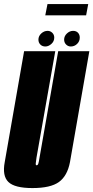

<svg xmlns="http://www.w3.org/2000/svg" viewBox="-44 -929 463 952"><path d="M117 3.5Q207 3.5 248.5 -26.8Q290 -57 303 -125.5L399 -675H244.5L152 -147.5Q149 -127.5 146.2 -118.5Q143.5 -109.5 137.5 -109.5Q132.5 -109.5 133.2 -118.5Q134 -127.5 137 -147.5L230 -675H75.5L-20.5 -125.5Q-33.5 -57 -2.5 -26.8Q28.5 3.5 117 3.5ZM181 -698.5Q196.5 -698.5 210.8 -711.2Q225 -724 225 -742.5Q225 -757 215.2 -766.5Q205.5 -776 192 -776Q174.5 -776 160.5 -763Q146.5 -750 146.5 -732.5Q146.5 -718 156 -708.2Q165.5 -698.5 181 -698.5ZM307 -698.5Q325 -698.5 338.2 -711.2Q351.5 -724 351.5 -742.5Q351.5 -757 342.8 -766.5Q334 -776 318.5 -776Q301.5 -776 287.8 -763Q274 -750 274 -732.5Q274 -718 283.8 -708.2Q293.5 -698.5 307 -698.5ZM180.5 -853H383L393.5 -909H191.5Z"/></svg>

Font: Anybody UltraCondensed ExtraBold
Style: Italic
Weight: 800
Width: 1
Italic angle: -10°
Version: Version 1.113;gftools[0.9.25]